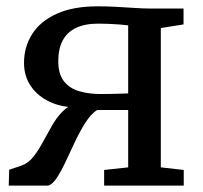

<svg xmlns="http://www.w3.org/2000/svg" viewBox="-20 -582 635 602"><path d="M7.4 0 8.8 -49.8 46.7 -62.5Q68.1 -69.8 84 -89.7Q99.9 -109.7 113.8 -135.5Q127.8 -161.4 142.5 -187.1Q157.1 -212.9 175.6 -231.9Q194 -251 219.7 -256.8V-245.5Q173.5 -245.3 136.1 -262.7Q98.7 -280.1 77 -311.5Q55.3 -342.9 55.3 -384.6Q55.3 -435 80.9 -475.3Q106.6 -515.7 158 -538.9Q209.4 -562.2 286.3 -562.2Q314.2 -562.2 344.5 -560.6Q374.9 -558.9 402.1 -557.1Q429.3 -555.3 446.6 -555.3H555.5V-505.4L484.2 -494.1V-57.3L556.1 -49.1V0H306.5V-49.1L381.9 -57.3V-237.2H284.4Q265.3 -224.6 248.4 -198.2Q231.4 -171.9 216.2 -139.8Q201 -107.7 186.9 -77.4Q172.8 -47 159 -25.7Q145.3 -4.3 131.1 0ZM295.4 -287.2Q309.3 -287.2 325.9 -287.5Q342.5 -287.8 357.9 -288.3Q373.3 -288.8 381.9 -289.1V-502.5Q372.6 -503.8 355.7 -505.2Q338.8 -506.5 320.4 -507.2Q302 -507.9 288.4 -507.9Q246.1 -507.9 218.1 -494.4Q190.1 -480.9 176.4 -454.7Q162.7 -428.5 162.7 -390.2Q162.7 -349.9 180.4 -327.3Q198.2 -304.8 228.4 -296Q258.6 -287.2 295.4 -287.2Z"/></svg>

Font: Merriweather Light
Style: Regular
Weight: 300
Designer: Eben Sorkin
Foundry: Eben Sorkin
Version: Version 2.100